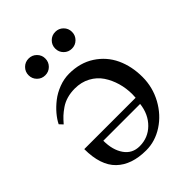

<svg xmlns="http://www.w3.org/2000/svg" viewBox="-195 -768 870 870"><g transform="rotate(-45 239.5 -333.5)"><path d="M105.5 -577.1Q89.8 -592.8 89.8 -615.2Q89.8 -637.7 105.5 -653.3Q121.1 -668.9 143.6 -668.9Q166 -668.9 181.6 -653.3Q197.3 -637.7 197.3 -615.2Q197.3 -592.8 181.6 -577.1Q166 -561.5 143.6 -561.5Q121.1 -561.5 105.5 -577.1ZM276.4 -577.1Q260.7 -592.8 260.7 -615.2Q260.7 -637.7 276.4 -653.3Q292 -668.9 314.5 -668.9Q336.9 -668.9 352.5 -653.3Q368.2 -637.7 368.2 -615.2Q368.2 -592.8 352.5 -577.1Q336.9 -561.5 314.5 -561.5Q292 -561.5 276.4 -577.1ZM31.7 -200.2H360.8Q361.8 -207.5 361.8 -222.2Q361.8 -260.3 351.6 -295.7Q341.3 -331.1 321.8 -360.4Q302.2 -389.6 269.5 -407.2Q236.8 -424.8 195.8 -424.8Q168.5 -424.8 145.3 -418.2Q122.1 -411.6 103.3 -398.7Q84.5 -385.7 72.3 -374.3Q60.1 -362.8 44.9 -345.2L29.3 -361.8Q39.6 -382.8 58.1 -404.8Q76.7 -426.8 101.6 -446.3Q126.5 -465.8 159.2 -478.3Q191.9 -490.7 225.1 -490.7Q294.9 -490.7 346.7 -457Q398.4 -423.3 424.1 -368.2Q449.7 -313 449.7 -244.6Q449.7 -179.2 418.5 -121.8Q387.2 -64.5 335.7 -31Q284.2 2.4 226.6 2.4Q133.3 2.4 82.5 -46.9Q31.7 -96.2 31.7 -200.2ZM355.5 -166H119.6Q119.6 -106.4 145.8 -69.1Q171.9 -31.7 218.8 -31.7Q272.9 -31.7 310.8 -69.1Q348.6 -106.4 355.5 -166Z"/></g></svg>

Font: Flanker
Style: Regular
Weight: 400
Designer: Flanker
Foundry: Flanker
Version: Version 2.027